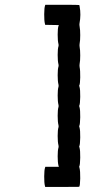

<svg xmlns="http://www.w3.org/2000/svg" viewBox="-20 -653 456 790"><path d="M165.5 -630.4 166.5 -633.3H235.8Q305.2 -633.3 306.2 -632.3Q306.6 -631.8 307.6 -626.5Q314 -592.8 307.1 -556.2Q306.2 -551.3 307.6 -543.9Q310.1 -531.2 310.1 -508.3Q310.1 -485.4 307.6 -473.1Q306.6 -466.8 307.6 -460.4Q310.1 -447.8 310.1 -425Q310.1 -402.3 307.6 -389.6Q306.6 -383.3 307.6 -377Q310.5 -362.8 310.1 -334.7Q309.6 -306.6 306.2 -301.3Q305.2 -300.3 307.1 -295.9Q310.5 -284.2 310.1 -254.2Q309.6 -224.1 306.2 -218.3Q305.2 -217.3 307.1 -212.4Q310.5 -200.7 310.1 -170.7Q309.6 -140.6 306.2 -134.8Q305.2 -133.8 307.1 -128.9Q310.5 -117.2 310.1 -87.2Q309.6 -57.1 306.2 -51.3Q305.2 -50.3 307.1 -45.9Q310.5 -34.2 310.1 -4.2Q309.6 25.9 306.2 31.7Q305.2 32.7 307.1 37.6Q310.5 50.3 310.1 81.1Q309.6 111.8 305.7 115.7Q305.2 116.2 235.4 116.2H166L165 112.3Q161.6 99.6 161.9 72.5Q162.1 45.4 165.5 36.6L166.5 33.2H194.3H222.2L220.7 28.8Q217.3 15.6 217.3 -10Q217.3 -35.6 220.7 -45.9Q221.7 -49.8 220.7 -54.7Q217.3 -67.9 217.3 -93.5Q217.3 -119.1 220.7 -129.4Q221.7 -133.3 220.7 -137.7Q217.3 -150.9 217.3 -176.8Q217.3 -202.6 220.7 -212.9Q221.7 -216.8 220.7 -221.2Q217.3 -234.4 217.3 -260Q217.3 -285.6 220.7 -295.9Q221.7 -299.8 220.7 -304.7Q217.3 -317.9 217.3 -343.5Q217.3 -369.1 220.7 -379.4Q221.7 -383.3 220.7 -387.7Q217.3 -400.9 217.3 -426.8Q217.3 -452.6 220.7 -462.9Q221.7 -466.8 220.7 -471.2Q217.3 -484.4 217.3 -510.3Q217.3 -536.1 220.7 -546.4L222.2 -549.8L194.3 -550.3L166 -550.8L165 -554.7Q161.6 -567.4 161.9 -594.5Q162.1 -621.6 165.5 -630.4Z"/></svg>

Font: VT323
Style: Regular
Weight: 400
Monospace: yes
Version: Version 001.002